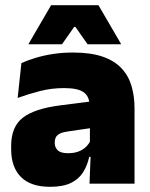

<svg xmlns="http://www.w3.org/2000/svg" viewBox="-20 -708 578 740"><path d="M325 0 330 -126 326.5 -130.5V-283.5L325 -301.5Q325 -336 302.8 -352.2Q280.5 -368.5 227 -368.5Q178.5 -368.5 133.8 -357Q89 -345.5 48 -330.5L62.5 -465Q87.5 -476 118 -485.2Q148.5 -494.5 184.5 -500Q220.5 -505.5 261 -505.5Q329.5 -505.5 375.2 -489.8Q421 -474 448 -445.2Q475 -416.5 486.8 -377Q498.5 -337.5 498.5 -290V0ZM172.5 12Q98.5 12 60.8 -25.8Q23 -63.5 23 -133V-145.5Q23 -219.5 68.2 -254.5Q113.5 -289.5 213 -302L338.5 -318L349 -217L242.5 -201.5Q213.5 -197.5 202.2 -187.8Q191 -178 191 -159V-157Q191 -139.5 202.8 -128.5Q214.5 -117.5 242 -117.5Q265 -117.5 281.8 -123.8Q298.5 -130 309.8 -140.5Q321 -151 327.5 -163.5L352.5 -103.5H324Q316.5 -70 300.2 -44Q284 -18 253.5 -3Q223 12 172.5 12ZM177 -688H359.5L446 -539.5V-537.5H317.5L270.5 -604.5H266L219 -537.5H90.5V-539.5Z"/></svg>

Font: Anek Gujarati Medium ExtraBold
Style: Regular
Weight: 800
Version: Version 1.003